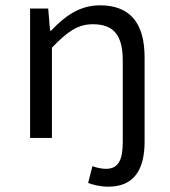

<svg xmlns="http://www.w3.org/2000/svg" viewBox="-20 -518 640 721"><path d="M387 183C484 183 523 118 523 14V-302C523 -430 470 -498 355 -498C279 -498 223 -457 172 -403H168L161 -486H93V0H175V-339C232 -398 271 -427 329 -427C409 -427 441 -383 441 -291V14C441 77 428 116 378 116C359 116 341 111 327 106L311 169C329 176 357 183 387 183Z"/></svg>

Font: Hasklig
Style: Regular
Weight: 400
Monospace: yes
Designer: Paul D. Hunt, Teo Tuominen
Foundry: Adobe Systems Incorporated
Version: Version 2.030;PS 1.0;hotconv 16.6.51;makeotf.lib2.5.65220